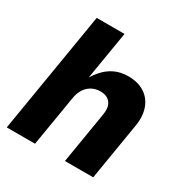

<svg xmlns="http://www.w3.org/2000/svg" viewBox="-167 -864 963 999"><g transform="rotate(30 314.0 -364.0)"><path d="M230 -304.7 179.2 0H9.3L129.9 -727.5H296.9L242.7 -401.4H228.5Q250 -445.3 277.6 -478Q305.2 -510.7 341.6 -528.8Q377.9 -546.9 425.8 -546.9Q482.9 -546.9 522.5 -521.7Q562 -496.6 578.9 -450.4Q595.7 -404.3 585.4 -342.3L528.8 0H358.9L410.2 -309.1Q418 -355 398.9 -380.6Q379.9 -406.2 338.4 -406.2Q311 -406.2 288.3 -394.3Q265.6 -382.3 250.5 -359.9Q235.4 -337.4 230 -304.7Z"/></g></svg>

Font: Inter 18pt ExtraBold
Style: Italic
Weight: 800
Italic angle: -9.3988°
Designer: Rasmus Andersson
Foundry: rsms
Version: Version 4.001;git-66647c0bb